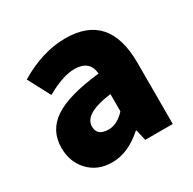

<svg xmlns="http://www.w3.org/2000/svg" viewBox="-136 -722 878 875"><g transform="rotate(-30 303.0 -284.5)"><path d="M216 14Q139 14 92 -37Q47 -85 47 -159Q47 -250 122 -300Q197 -350 363 -368Q357 -441 277 -441Q217 -441 128 -391L66 -508Q191 -583 311 -583Q541 -583 541 -323V-161V0H396L383 -57H379Q300 14 216 14ZM277 -124Q321 -124 363 -169V-260Q285 -250 248 -226Q216 -205 216 -173Q216 -124 277 -124Z"/></g></svg>

Font: GenSekiGothic TW H
Style: Regular
Weight: 900
Version: Version 1.501;PS 1;hotconv 16.6.51;makeotf.lib2.5.65220